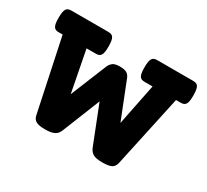

<svg xmlns="http://www.w3.org/2000/svg" viewBox="-111 -602 822 764"><g transform="rotate(30 299.5 -220.0)"><path d="M21 -351.1Q12.7 -351.1 6.8 -353Q1 -355 -2.7 -360.4Q-6.3 -365.7 -8.1 -375.5Q-9.8 -385.3 -9.8 -400.9Q-9.8 -416.5 -8.1 -426.3Q-6.3 -436 -2.7 -441.7Q1 -447.3 6.8 -449.2Q12.7 -451.2 21 -451.2H189Q197.3 -451.2 203.1 -449.2Q209 -447.3 212.6 -441.7Q216.3 -436 218 -426.3Q219.7 -416.5 219.7 -400.9Q219.7 -385.3 218 -375.5Q216.3 -365.7 212.6 -360.4Q209 -355 203.1 -353Q197.3 -351.1 189 -351.1H147.5L184.1 -161.6L251.5 -327.1Q256.8 -339.8 266.8 -347.4Q276.9 -355 298.3 -355Q320.3 -355 330.3 -349.1Q340.3 -343.3 345.7 -330.6L412.6 -161.6L450.7 -351.1H415.5Q407.2 -351.1 401.4 -353Q395.5 -355 391.8 -360.4Q388.2 -365.7 386.5 -375.5Q384.8 -385.3 384.8 -400.9Q384.8 -416.5 386.5 -426.3Q388.2 -436 391.8 -441.7Q395.5 -447.3 401.4 -449.2Q407.2 -451.2 415.5 -451.2H578.6Q586.9 -451.2 592.8 -449.2Q598.6 -447.3 602.3 -441.7Q606 -436 607.7 -426.3Q609.4 -416.5 609.4 -400.9Q609.4 -385.3 607.7 -375.5Q606 -365.7 602.3 -360.4Q598.6 -355 592.8 -353Q586.9 -351.1 578.6 -351.1H558.6L487.3 -21Q483.4 -3.4 470.7 3.7Q458 10.7 428.2 10.7Q398.4 10.7 385.5 2.9Q372.6 -4.9 366.2 -21L297.9 -194.3L228.5 -21Q225.1 -12.7 220.5 -6.8Q215.8 -1 208.5 2.9Q201.2 6.8 190.7 8.8Q180.2 10.7 165.5 10.7Q150.9 10.7 140.6 9Q130.4 7.3 123.5 3.4Q116.7 -0.5 113 -6.3Q109.4 -12.2 107.4 -21L37.6 -351.1Z"/></g></svg>

Font: Courier Prime
Style: Bold
Weight: 700
Monospace: yes
Designer: Alan Dague-Greene
Foundry: Quote-Unquote Apps
Version: Version 1.202